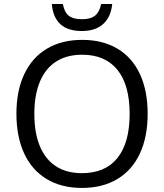

<svg xmlns="http://www.w3.org/2000/svg" viewBox="-20 -923 815 953"><path d="M386.7 9.8Q285.2 9.8 211.9 -34.2Q138.7 -78.1 100.1 -161.1Q61.5 -244.1 61.5 -358.9Q61.5 -472.7 100.6 -555.2Q139.6 -637.7 212.9 -681.4Q286.1 -725.1 387.7 -725.1Q489.7 -725.1 563 -681.4Q636.2 -637.7 674.6 -555.2Q712.9 -472.7 712.9 -357.9Q712.9 -243.7 674.3 -160.9Q635.7 -78.1 562.3 -34.2Q488.8 9.8 386.7 9.8ZM386.7 -63.5Q502.4 -63.5 563 -138.9Q623.5 -214.4 623.5 -357.9Q623.5 -501 563 -576.2Q502.4 -651.4 387.7 -651.4Q311.5 -651.4 258.5 -617.4Q205.6 -583.5 178 -517.6Q150.4 -451.7 150.4 -357.9Q150.4 -263.7 177.7 -197.8Q205.1 -131.8 257.8 -97.7Q310.5 -63.5 386.7 -63.5ZM237.3 -903.3H292Q299.8 -861.8 321.5 -844.7Q343.3 -827.6 387.2 -827.6Q429.7 -827.6 451.9 -845.5Q474.1 -863.3 481.9 -903.3H537.1Q530.3 -837.9 491.7 -803.5Q453.1 -769 386.2 -769Q317.4 -769 280 -802.7Q242.7 -836.4 237.3 -903.3Z"/></svg>

Font: Viking Open Sans
Style: Regular
Weight: 400
Foundry: Ascender Corporation
Version: Version 2.001